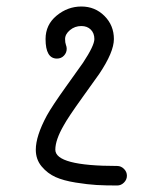

<svg xmlns="http://www.w3.org/2000/svg" viewBox="-20 -570 510 590"><path d="M150 -110Q150 -60 340 -60Q352 -60 361 -51Q370 -42 370 -30Q370 -18 361 -9Q352 0 340 0Q304 0 277 -1.5Q250 -3 212.5 -9Q175 -15 150.5 -26Q126 -37 108 -58.5Q90 -80 90 -110Q90 -152 124 -215Q140 -244 184 -305.5Q228 -367 235 -377Q270 -430 270 -450Q270 -468 259 -479Q248 -490 230 -490Q210 -490 195 -477.5Q180 -465 180 -450Q180 -439 182.5 -432.5Q185 -426 185 -420Q185 -408 176.5 -399Q168 -390 155 -390Q120 -390 120 -450Q120 -494 154 -522Q188 -550 230 -550Q272 -550 301 -521Q330 -492 330 -450Q330 -410 285 -343Q278 -333 233.5 -271Q189 -209 176 -185Q150 -140 150 -110Z"/></svg>

Font: Pecita
Style: Book
Weight: 400
Width: 7
Version: Version 4.3